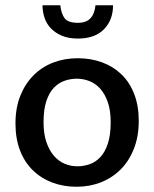

<svg xmlns="http://www.w3.org/2000/svg" viewBox="-20 -702 588 732"><path d="M509 -241Q509 -182 490.5 -135Q472 -88 440 -56Q408 -24 365 -7Q322 10 272 10Q222 10 179.5 -6Q137 -22 105.5 -52.5Q74 -83 56.5 -128Q39 -173 39 -231Q39 -291 57.5 -337Q76 -383 108 -415Q140 -447 183 -463.5Q226 -480 276 -480Q326 -480 368.5 -464.5Q411 -449 442.5 -419Q474 -389 491.5 -344Q509 -299 509 -241ZM402 -236Q402 -281 391 -312.5Q380 -344 362 -364Q344 -384 320.5 -393Q297 -402 273 -402Q249 -402 226 -394Q203 -386 185 -367Q167 -348 156.5 -316Q146 -284 146 -236Q146 -192 157 -160Q168 -128 186 -107.5Q204 -87 227 -77.5Q250 -68 275 -68Q299 -68 322 -76Q345 -84 363 -103.5Q381 -123 391.5 -155.5Q402 -188 402 -236ZM210 -682Q213 -651 226 -633Q239 -615 277 -615Q309 -615 325 -632.5Q341 -650 344 -682H411Q411 -626 376.5 -590.5Q342 -555 277 -555Q241 -555 215.5 -566Q190 -577 173.5 -594.5Q157 -612 149.5 -635Q142 -658 142 -682Z"/></svg>

Font: Mukta Malar Medium
Style: Regular
Weight: 500
Designer: Aadarsh Rajan, Girish Dalvi, Yashodeep Gholap
Foundry: Ek Type
Version: Version 2.538;PS 1.000;hotconv 16.6.51;makeotf.lib2.5.65220;